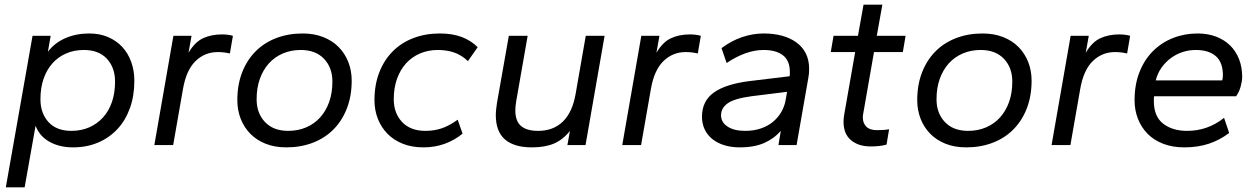

<svg xmlns="http://www.w3.org/2000/svg" viewBox="-20 -624 5412 826"><path d="M294 10Q236 10 193 -14Q150 -38 133 -83L86 182H5L120 -470H198L186 -401Q214 -439 260.5 -459.5Q307 -480 364 -480Q409 -480 445 -464.5Q481 -449 506 -422Q531 -395 544.5 -357.5Q558 -320 558 -277Q558 -212 539 -159Q520 -106 485 -68.5Q450 -31 401.5 -10.5Q353 10 294 10ZM287 -61Q329 -61 363.5 -76Q398 -91 423 -118.5Q448 -146 461.5 -185Q475 -224 475 -273Q475 -333 440 -371Q405 -409 341 -409Q299 -409 264.5 -394Q230 -379 205.5 -351.5Q181 -324 167.5 -285Q154 -246 154 -197Q154 -137 188.5 -99Q223 -61 287 -61Z M644 0 726 -470H804L791 -397Q818 -443 853.5 -459.5Q889 -476 936 -476Q947 -476 959.5 -474.5Q972 -473 982 -470L969 -394Q943 -400 917 -400Q861 -400 821 -361Q781 -322 767 -240L725 0Z M1212 10Q1162 10 1123 -5.5Q1084 -21 1057 -48.5Q1030 -76 1015.5 -113Q1001 -150 1001 -193Q1001 -259 1021.5 -312Q1042 -365 1079 -402.5Q1116 -440 1168 -460Q1220 -480 1282 -480Q1331 -480 1370.5 -464.5Q1410 -449 1437 -421.5Q1464 -394 1478.5 -357Q1493 -320 1493 -277Q1493 -211 1472.5 -158Q1452 -105 1415 -67.5Q1378 -30 1326 -10Q1274 10 1212 10ZM1220 -61Q1262 -61 1297 -76Q1332 -91 1357 -118.5Q1382 -146 1396 -185Q1410 -224 1410 -273Q1410 -333 1374 -371Q1338 -409 1274 -409Q1232 -409 1197 -394Q1162 -379 1137 -351.5Q1112 -324 1098 -285Q1084 -246 1084 -197Q1084 -137 1120 -99Q1156 -61 1220 -61Z M1802 10Q1752 10 1713 -5.5Q1674 -21 1647 -48.5Q1620 -76 1605.5 -113Q1591 -150 1591 -193Q1591 -259 1611.5 -312Q1632 -365 1669 -402.5Q1706 -440 1758 -460Q1810 -480 1872 -480Q1926 -480 1966 -465Q2006 -450 2035 -421L1993 -361Q1966 -387 1934 -398Q1902 -409 1864 -409Q1822 -409 1787 -394Q1752 -379 1727 -351.5Q1702 -324 1688 -285Q1674 -246 1674 -197Q1674 -137 1710 -99Q1746 -61 1810 -61Q1848 -61 1880.5 -72Q1913 -83 1949 -109L1970 -49Q1897 10 1802 10Z M2268 10Q2192 10 2152.5 -24Q2113 -58 2113 -129Q2113 -141 2114.5 -154Q2116 -167 2118 -181L2169 -470H2250L2201 -190Q2199 -179 2198 -168.5Q2197 -158 2197 -149Q2197 -103 2221.5 -82Q2246 -61 2295 -61Q2360 -61 2401 -100.5Q2442 -140 2456 -218L2500 -470H2581L2499 0H2421L2432 -61Q2402 -23 2363.5 -6.5Q2325 10 2268 10Z M2657 0 2739 -470H2817L2804 -397Q2831 -443 2866.5 -459.5Q2902 -476 2949 -476Q2960 -476 2972.5 -474.5Q2985 -473 2995 -470L2982 -394Q2956 -400 2930 -400Q2874 -400 2834 -361Q2794 -322 2780 -240L2738 0Z M3162 10Q3127 10 3097 1Q3067 -8 3045.5 -25Q3024 -42 3012 -66.5Q3000 -91 3000 -122Q3000 -189 3050.5 -225.5Q3101 -262 3203 -275L3377 -296Q3378 -301 3378 -305Q3378 -309 3378 -314Q3378 -363 3348.5 -386Q3319 -409 3265 -409Q3190 -409 3106 -353L3084 -417Q3127 -449 3173 -464.5Q3219 -480 3266 -480Q3308 -480 3343.5 -470.5Q3379 -461 3405.5 -442Q3432 -423 3446.5 -394.5Q3461 -366 3461 -327Q3461 -317 3460 -306Q3459 -295 3457 -286L3407 0H3329L3339 -61Q3312 -29 3269 -9.5Q3226 10 3162 10ZM3186 -61Q3223 -61 3253.5 -71.5Q3284 -82 3305.5 -100Q3327 -118 3340.5 -141Q3354 -164 3359 -189L3366 -229L3213 -210Q3139 -200 3110.5 -179.5Q3082 -159 3082 -128Q3082 -98 3110 -79.5Q3138 -61 3186 -61Z M3726 6Q3673 6 3641 -21Q3609 -48 3609 -100Q3609 -115 3612 -132L3659 -400H3554L3566 -470H3671L3695 -604H3776L3752 -470H3876L3864 -400H3740L3694 -137Q3693 -132 3692.5 -128Q3692 -124 3692 -119Q3692 -94 3707 -79Q3722 -64 3753 -64Q3766 -64 3781 -65Q3796 -66 3805 -68L3794 -2Q3781 2 3763 4Q3745 6 3726 6Z M4137 10Q4087 10 4048 -5.5Q4009 -21 3982 -48.5Q3955 -76 3940.5 -113Q3926 -150 3926 -193Q3926 -259 3946.5 -312Q3967 -365 4004 -402.5Q4041 -440 4093 -460Q4145 -480 4207 -480Q4256 -480 4295.5 -464.5Q4335 -449 4362 -421.5Q4389 -394 4403.5 -357Q4418 -320 4418 -277Q4418 -211 4397.5 -158Q4377 -105 4340 -67.5Q4303 -30 4251 -10Q4199 10 4137 10ZM4145 -61Q4187 -61 4222 -76Q4257 -91 4282 -118.5Q4307 -146 4321 -185Q4335 -224 4335 -273Q4335 -333 4299 -371Q4263 -409 4199 -409Q4157 -409 4122 -394Q4087 -379 4062 -351.5Q4037 -324 4023 -285Q4009 -246 4009 -197Q4009 -137 4045 -99Q4081 -61 4145 -61Z M4504 0 4586 -470H4664L4651 -397Q4678 -443 4713.5 -459.5Q4749 -476 4796 -476Q4807 -476 4819.5 -474.5Q4832 -473 4842 -470L4829 -394Q4803 -400 4777 -400Q4721 -400 4681 -361Q4641 -322 4627 -240L4585 0Z M5075 10Q5024 10 4984 -5.5Q4944 -21 4917 -48.5Q4890 -76 4875.5 -113Q4861 -150 4861 -193Q4861 -260 4882 -313.5Q4903 -367 4940 -404Q4977 -441 5026.5 -460.5Q5076 -480 5132 -480Q5176 -480 5211.5 -466.5Q5247 -453 5272 -428.5Q5297 -404 5310.5 -369.5Q5324 -335 5324 -293Q5324 -276 5317.5 -252Q5311 -228 5298 -210H4945Q4944 -205 4944 -199.5Q4944 -194 4944 -189Q4944 -123 4984 -92Q5024 -61 5087 -61Q5176 -61 5246 -117L5268 -52Q5227 -21 5180 -5.5Q5133 10 5075 10ZM5124 -409Q5095 -409 5067.5 -400Q5040 -391 5017 -374Q4994 -357 4977 -333Q4960 -309 4952 -278H5238Q5241 -287 5241 -300Q5241 -356 5210.5 -382.5Q5180 -409 5124 -409Z"/></svg>

Font: Celebes
Style: Italic
Weight: 400
Italic angle: -10°
Designer: Anugrah Pasau
Foundry: Lafontype
Version: Version 1.000; ttfautohint (v1.8.4)